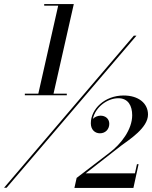

<svg xmlns="http://www.w3.org/2000/svg" viewBox="-37 -826 750 947"><path d="M85.5 -364V-356H292.5V-364H227L327 -806H181V-798H250L152 -364ZM623 -650 -17 100H-4.5L636 -650ZM621 101 646.5 -16H638.5L628.5 29H385.5L560.5 -107.5C601.5 -138 693 -195.5 693 -261C693 -317 645.5 -355 573 -355C479.5 -355 411 -288.5 411 -218C411 -186.5 431 -168.5 456 -168.5C482 -168.5 502 -187.5 502 -215.5C502 -241 482 -255.5 459 -255.5C444.5 -255.5 430 -249 421 -239.5C433 -296.5 491.5 -341.5 546.5 -341.5C595.5 -341.5 615 -304 615 -257.5C615 -187.5 560.5 -115.5 502 -72L341 51.5L330 101Z"/></svg>

Font: Bodoni* 16pt Medium
Style: Italic
Weight: 500
Italic angle: -13°
Version: Version 2.3